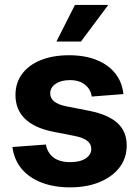

<svg xmlns="http://www.w3.org/2000/svg" viewBox="-20 -768 578 799"><path d="M271.5 11.7Q205.1 11.7 153.3 -8.1Q101.6 -27.8 70.1 -65.4Q38.6 -103 31.7 -156.2L170.9 -166.5Q177.7 -131.3 203.1 -112.3Q228.5 -93.3 272 -93.3Q313 -93.3 336.4 -108.6Q359.9 -124 359.9 -148.4Q359.9 -169.4 342.5 -182.4Q325.2 -195.3 291.5 -202.1L199.2 -220.2Q122.6 -235.8 83.5 -274.2Q44.4 -312.5 44.4 -372.6Q44.4 -423.3 72 -460.4Q99.6 -497.6 149.7 -517.8Q199.7 -538.1 267.6 -538.1Q333.5 -538.1 382.3 -518.3Q431.2 -498.5 459.7 -462.4Q488.3 -426.3 493.7 -376.5L361.8 -366.2Q357.9 -396 334 -415.3Q310.1 -434.6 271 -434.6Q234.4 -434.6 211.7 -419.2Q189 -403.8 189 -379.9Q189 -359.4 205.3 -345.9Q221.7 -332.5 255.4 -325.7L353 -306.6Q431.6 -290.5 469.5 -255.4Q507.3 -220.2 507.3 -162.6Q507.3 -109.9 477.1 -70.8Q446.8 -31.7 393.8 -10Q340.8 11.7 271.5 11.7ZM214.8 -595.2 292 -747.6H430.7L316.9 -595.2Z"/></svg>

Font: Inter 24pt
Style: Bold
Weight: 700
Designer: Rasmus Andersson
Foundry: rsms
Version: Version 4.001;git-66647c0bb